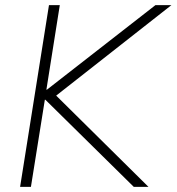

<svg xmlns="http://www.w3.org/2000/svg" viewBox="-20 -725 685 745"><path d="M58 0 170 -705H212L160 -377H162L583 -705H645L198 -354L556 0H499L156 -338H154L100 0Z"/></svg>

Font: Nunito Sans ExtraLight
Style: Italic
Weight: 200
Italic angle: -9°
Designer: Vernon Adams
Foundry: Vernon Adams
Version: Version 3.006; ttfautohint (v1.8.3)